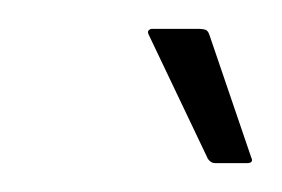

<svg xmlns="http://www.w3.org/2000/svg" viewBox="-20 -645 195 133"><path d="M129 -532Q126 -532 124 -535L83 -621Q82 -623 83 -624Q84 -625 85 -625H118Q120 -625 122 -624.5Q124 -624 125 -621L154 -536Q156 -532 151 -532Z"/></svg>

Font: Glory Thin Thin
Style: Italic
Weight: 250
Italic angle: -12°
Version: Version 1.011